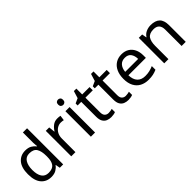

<svg xmlns="http://www.w3.org/2000/svg" viewBox="167 -1803 2857 2857"><g transform="rotate(-45 1595.0 -375.0)"><path d="M275 10Q175 10 115 -59.5Q55 -129 55 -267Q55 -405 115.5 -475.5Q176 -546 276 -546Q338 -546 377.5 -523Q417 -500 442 -467H448Q447 -480 444.5 -505.5Q442 -531 442 -546V-760H530V0H459L446 -72H442Q418 -38 378 -14Q338 10 275 10ZM289 -63Q374 -63 408.5 -109.5Q443 -156 443 -250V-266Q443 -366 410 -419.5Q377 -473 288 -473Q217 -473 181.5 -416.5Q146 -360 146 -265Q146 -169 181.5 -116Q217 -63 289 -63Z M950 -546Q965 -546 982.5 -544.5Q1000 -543 1013 -540L1002 -459Q989 -462 973.5 -464Q958 -466 944 -466Q903 -466 867 -443.5Q831 -421 809.5 -380.5Q788 -340 788 -286V0H700V-536H772L782 -438H786Q812 -482 853 -514Q894 -546 950 -546Z M1158 -737Q1178 -737 1193.5 -723.5Q1209 -710 1209 -681Q1209 -653 1193.5 -639Q1178 -625 1158 -625Q1136 -625 1121 -639Q1106 -653 1106 -681Q1106 -710 1121 -723.5Q1136 -737 1158 -737ZM1201 -536V0H1113V-536Z M1550 -62Q1570 -62 1591 -65.5Q1612 -69 1625 -73V-6Q1611 1 1585 5.5Q1559 10 1535 10Q1493 10 1457.5 -4.5Q1422 -19 1400 -55Q1378 -91 1378 -156V-468H1302V-510L1379 -545L1414 -659H1466V-536H1621V-468H1466V-158Q1466 -109 1489.5 -85.5Q1513 -62 1550 -62Z M1911 -62Q1931 -62 1952 -65.5Q1973 -69 1986 -73V-6Q1972 1 1946 5.5Q1920 10 1896 10Q1854 10 1818.5 -4.5Q1783 -19 1761 -55Q1739 -91 1739 -156V-468H1663V-510L1740 -545L1775 -659H1827V-536H1982V-468H1827V-158Q1827 -109 1850.5 -85.5Q1874 -62 1911 -62Z M2300 -546Q2369 -546 2418.5 -516Q2468 -486 2494.5 -431.5Q2521 -377 2521 -304V-251H2154Q2156 -160 2200.5 -112.5Q2245 -65 2325 -65Q2376 -65 2415.5 -74.5Q2455 -84 2497 -102V-25Q2456 -7 2416 1.5Q2376 10 2321 10Q2245 10 2186.5 -21Q2128 -52 2095.5 -113.5Q2063 -175 2063 -264Q2063 -352 2092.5 -415Q2122 -478 2175.5 -512Q2229 -546 2300 -546ZM2299 -474Q2236 -474 2199.5 -433.5Q2163 -393 2156 -321H2429Q2428 -389 2397 -431.5Q2366 -474 2299 -474Z M2915 -546Q3011 -546 3060 -499.5Q3109 -453 3109 -349V0H3022V-343Q3022 -472 2902 -472Q2813 -472 2779 -422Q2745 -372 2745 -278V0H2657V-536H2728L2741 -463H2746Q2772 -505 2818 -525.5Q2864 -546 2915 -546Z"/></g></svg>

Font: Noto Sans
Style: Regular
Weight: 400
Designer: Monotype Design Team
Foundry: Monotype Imaging Inc.
Version: Version 2.007